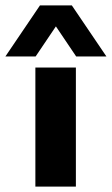

<svg xmlns="http://www.w3.org/2000/svg" viewBox="-66 -691 414 711"><path d="M65 0V-441H215V0ZM-46 -482 82 -671H200L328 -482H216L121 -623H161L66 -482Z"/></svg>

Font: Teachers
Style: Regular
Weight: 400
Designer: Alfredo Marco Pradil, Chank Diesel
Version: Version 1.001